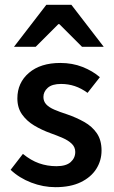

<svg xmlns="http://www.w3.org/2000/svg" viewBox="-20 -764 471 796"><path d="M210 12Q159 12 109.5 -7Q60 -26 24 -60L75 -126Q108 -99 142 -87Q176 -75 214 -75Q254 -75 273 -92Q292 -109 292 -134Q292 -154 277.5 -168Q263 -182 240 -192Q217 -202 189 -212Q153 -225 122 -243.5Q91 -262 71.5 -289.5Q52 -317 52 -356Q52 -421 100 -462Q148 -503 230 -503Q280 -503 322 -486.5Q364 -470 394 -444L343 -379Q317 -398 290 -407Q263 -416 233 -416Q196 -416 178 -400Q160 -384 160 -362Q160 -344 171.5 -331.5Q183 -319 205 -309.5Q227 -300 258 -290Q296 -277 329 -258.5Q362 -240 381.5 -211.5Q401 -183 401 -140Q401 -98 379 -63.5Q357 -29 314.5 -8.5Q272 12 210 12ZM38 -570 172 -744H276L410 -570H320L226 -664H222L128 -570Z"/></svg>

Font: Source Sans 3 ExtraLight SemiBold
Style: Regular
Weight: 600
Version: Version 3.052;hotconv 1.1.0;makeotfexe 2.6.0